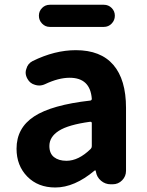

<svg xmlns="http://www.w3.org/2000/svg" viewBox="-20 -789 631 822"><path d="M216.8 13.7Q142.6 13.7 96.7 -33.2Q50.8 -80.1 50.8 -152.3Q50.8 -241.2 126 -290.5Q201.2 -339.8 366.2 -358.4Q373 -359.4 373 -366.2Q366.2 -456.1 278.3 -456.1Q230.5 -456.1 172.9 -428.7Q160.2 -422.9 147.5 -422.9Q138.7 -422.9 129.9 -425.8Q108.4 -431.6 97.7 -451.2Q89.8 -464.8 89.8 -478.5Q89.8 -486.3 92.8 -494.1Q98.6 -516.6 119.1 -527.3Q213.9 -574.2 304.7 -574.2Q411.1 -574.2 465.3 -511.2Q519.5 -448.2 519.5 -327.1V-57.6Q519.5 -34.2 502.9 -17.1Q486.3 0 461.9 0H454.1Q430.7 0 412.6 -15.1Q394.5 -30.3 390.6 -53.7L389.6 -58.6Q388.7 -59.6 387.2 -59.6Q385.7 -59.6 384.8 -58.6Q298.8 13.7 216.8 13.7ZM264.6 -100.6Q316.4 -100.6 368.2 -151.4Q373 -156.2 373 -163.1V-261.7Q373 -268.6 365.2 -267.6Q272.5 -254.9 231.9 -229Q191.4 -203.1 191.4 -164.1Q191.4 -131.8 211.4 -116.2Q231.4 -100.6 264.6 -100.6ZM193.4 -673.8Q173.8 -673.8 160.2 -688Q146.5 -702.1 146.5 -721.7Q146.5 -741.2 160.2 -754.9Q173.8 -768.6 193.4 -768.6H424.8Q444.3 -768.6 458 -754.9Q471.7 -741.2 471.7 -721.7Q471.7 -702.1 458 -688Q444.3 -673.8 424.8 -673.8Z"/></svg>

Font: Gen Jyuu Gothic Bold
Style: Bold
Weight: 700
Designer: [Source Han Sans]
Ryoko NISHIZUKA  (kana & ideographs); Paul D. Hunt (Latin, Greek & Cyrillic); Wenlong ZHANG  (bopomofo
Version: Version 1.002.20150607